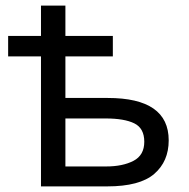

<svg xmlns="http://www.w3.org/2000/svg" viewBox="-20 -664 674 684"><path d="M213 -644V-536H382V-463H213V-315H364Q581 -315 581 -164Q581 -89 529.5 -44.5Q478 0 362 0H126V-463H9V-536H126V-644ZM356 -242H213V-71H358Q417 -71 455.5 -91Q494 -111 494 -159Q494 -207 458.5 -224.5Q423 -242 356 -242Z"/></svg>

Font: Noto Sans IKEA
Style: Regular
Weight: 400
Designer: Monotype Design Team
Foundry: Monotype Imaging Inc.
Version: Version 2.001